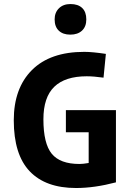

<svg xmlns="http://www.w3.org/2000/svg" viewBox="-20 -924 654 959"><path d="M331.1 -751Q294.4 -751 273.7 -770.8Q252.9 -790.5 252.9 -827.1Q252.9 -861.3 274.4 -882.6Q295.9 -903.8 332 -903.8Q370.1 -903.8 390.6 -884Q411.1 -864.3 411.1 -827.1Q411.1 -791 389.6 -771Q368.2 -751 331.1 -751ZM497.1 -536.1Q447.8 -543 413.1 -543Q305.2 -543 251 -490.5Q196.8 -438 196.8 -328.1Q196.8 -207 238.5 -156Q280.3 -105 377 -105Q394.5 -105 422.9 -109.9V-263.2H309.1V-374H559.1V-13.2Q451.7 15.1 359.9 15.1Q208 15.1 128.4 -68.4Q48.8 -151.9 48.8 -323.2Q48.8 -483.4 139.6 -574.2Q230.5 -665 400.9 -665Q441.4 -665 508.8 -654.8Z"/></svg>

Font: IntelOne Mono Bold
Style: Regular
Weight: 700
Designer: Fred Shallcrass
Foundry: Frere-Jones Type LLC
Version: Version 1.200;hotconv 1.1.0;makeotfexe 2.6.0;FJTRelease1.2